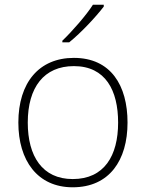

<svg xmlns="http://www.w3.org/2000/svg" viewBox="-20 -786 621 816"><path d="M421 -758V-766H375C348 -723 287 -653 245 -613V-606H274C326 -648 388 -715 421 -758ZM522 -265C522 -423 451 -540 294 -540C146 -540 58 -435 58 -265C58 -104 139 10 289 10C445 10 522 -105 522 -265ZM98 -265C98 -415 167 -505 294 -505C429 -505 482 -401 482 -265C482 -124 423 -25 289 -25C160 -25 98 -122 98 -265Z"/></svg>

Font: Noto Sans Thai Looped ExtraLight
Style: Regular
Weight: 200
Designer: Sasikarn Vongin, Ben Mitchell
Foundry: The Fontpad Ltd
Version: Version 1.001